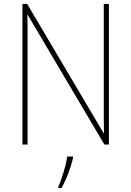

<svg xmlns="http://www.w3.org/2000/svg" viewBox="-20 -734 667 975"><path d="M533 0H510L121 -658H119Q120 -623 120 -591Q120 -559 120 -519V0H94V-714H118L506 -58H508Q507 -95 507 -132.5Q507 -170 507 -200V-714H533ZM351 68Q342 106 327 146Q312 186 292 221H276V214Q284 197 293.5 169Q303 141 311 111.5Q319 82 321 61H351Z"/></svg>

Font: Noto Sans Myanmar UI SemiCondensed Thin
Style: Regular
Weight: 100
Width: 4
Designer: Monotype Design Team
Foundry: Monotype Imaging Inc.
Version: Version 2.103; ttfautohint (v1.8.4.7-5d5b)